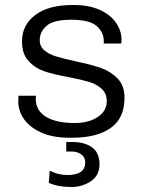

<svg xmlns="http://www.w3.org/2000/svg" viewBox="-20 -541 574 768"><path d="M466 -383Q466 -370 465 -367H395V-378Q395 -412 366.5 -437Q338 -462 265 -462Q194 -462 166.5 -438Q139 -414 139 -381Q139 -355 157.5 -339.5Q176 -324 204 -315.5Q232 -307 281 -296Q344 -283 383 -269.5Q422 -256 450 -227.5Q478 -199 478 -150Q478 -68 422.5 -29Q367 10 267 10H258Q190 10 143.5 -11.5Q97 -33 75 -66Q53 -99 53 -135Q53 -148 54 -158H124Q123 -153 123 -146Q123 -99 163.5 -74Q204 -49 279 -49Q335 -49 371 -73Q407 -97 407 -136Q407 -167 387 -185.5Q367 -204 337.5 -213Q308 -222 257 -232Q196 -243 158.5 -255.5Q121 -268 94.5 -296.5Q68 -325 68 -375Q68 -441 121 -481Q174 -521 271 -521H277Q336 -521 379 -501.5Q422 -482 444 -450Q466 -418 466 -383ZM250 159Q321 159 321 109Q321 88 305 76.5Q289 65 266 65H245V27H269Q319 27 348.5 48.5Q378 70 378 116Q378 161 343.5 184Q309 207 266 207Q210 207 175 190L179 142Q213 159 250 159Z"/></svg>

Font: Chivo Light
Style: Regular
Weight: 300
Designer: Hector Gatti
Foundry: Omnibus-Type
Version: Version 1.007